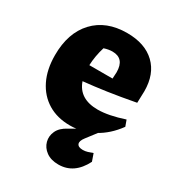

<svg xmlns="http://www.w3.org/2000/svg" viewBox="-170 -606 834 911"><g transform="rotate(30 246.5 -151.0)"><path d="M243 13Q173 13 122 -18Q71 -49 43 -106Q15 -163 15 -241Q15 -363 80.5 -433Q146 -503 260 -503Q358 -503 413 -450.5Q468 -398 468 -304L466 -240Q381 -224 315.5 -214.5Q250 -205 190 -199Q218 -118 319 -118Q378 -118 462 -146L474 -113Q430 -52 370.5 -19.5Q311 13 243 13ZM198 -384Q182 -332 180 -281H307L309 -316Q309 -392 243 -392Q233 -392 221.5 -390Q210 -388 198 -384ZM288 201Q247 201 221 182Q195 163 187.5 134.5Q180 106 193 78Q206 50 242 31L346 -29H381L335 31Q317 54 322.5 68.5Q328 83 354 83Q367 83 380 79Q393 75 406 70L420 110Q374 201 288 201Z"/></g></svg>

Font: Piazzolla ExtraBold
Style: Regular
Weight: 800
Designer: Juan Pablo del Peral
Foundry: Huerta Tipografica
Version: Version 1.330